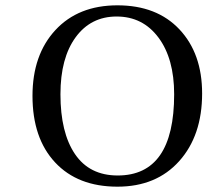

<svg xmlns="http://www.w3.org/2000/svg" viewBox="-20 -689 779 721"><path d="M739 -338Q739 -180 653 -84Q567 12 421 12Q272 12 187 -79Q102 -170 102 -329Q102 -483 188 -576Q274 -669 421 -669Q569 -669 654 -578.5Q739 -488 739 -338ZM634 -335Q634 -469 575 -548Q516 -627 418 -627Q321 -627 264 -549Q207 -471 207 -335Q207 -191 261.5 -110.5Q316 -30 422 -30Q634 -30 634 -335Z"/></svg>

Font: myMathFont
Style: Regular
Weight: 400
Designer: Ross Mills, John Hudson & Paul Hanslow, Tiro Typeworks Ltd; with prior portions MicroPress Inc., and Coen Hoffman. Math 
Foundry: Tiro Typeworks Ltd
Version: Version 2.13 b171